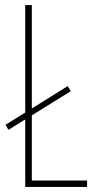

<svg xmlns="http://www.w3.org/2000/svg" viewBox="-20 -734 383 754"><path d="M79 0V-265L13 -224L2 -244L79 -292V-714H105V-308L246 -396L258 -376L105 -281V-25H322V0Z"/></svg>

Font: Noto Sans Thai ExtCond Thin
Style: Regular
Weight: 100
Width: 2
Designer: Monotype Design Team
Foundry: Monotype Imaging Inc.
Version: Version 2.002; ttfautohint (v1.8.4.7-5d5b)